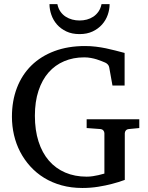

<svg xmlns="http://www.w3.org/2000/svg" viewBox="-20 -915 735 951"><path d="M619.1 -275.9Q608.4 -274.9 603.3 -268.8Q598.1 -262.7 598.1 -254.9V-23.9Q567.9 -12.7 533.7 -3.9Q504.4 3.9 466.6 10Q428.7 16.1 388.2 16.1Q332.5 16.1 284.9 2.9Q237.3 -10.3 198.5 -34.2Q159.7 -58.1 129.9 -91.1Q100.1 -124 79.8 -163.1Q59.6 -202.1 49.3 -246.3Q39.1 -290.5 39.1 -336.9Q39.1 -415.5 64 -480.2Q88.9 -544.9 135.7 -590.8Q182.6 -636.7 249.8 -661.9Q316.9 -687 400.9 -687Q429.2 -687 454.8 -683.8Q480.5 -680.7 504.4 -675.8Q528.3 -670.9 551.3 -664.8Q574.2 -658.7 597.2 -652.8V-491.2H537.1L521 -581.1Q519.5 -589.8 513.7 -595.9Q507.8 -602.1 501 -605Q493.7 -607.9 483.2 -612.3Q472.7 -616.7 459.5 -620.8Q446.3 -625 430.4 -627.9Q414.6 -630.9 397 -630.9Q342.8 -630.9 297.9 -611.8Q252.9 -592.8 220.7 -556.2Q188.5 -519.5 170.7 -465.6Q152.8 -411.6 152.8 -341.8Q152.8 -270 170.9 -213.9Q189 -157.7 222.4 -119.1Q255.9 -80.6 303.2 -60.3Q350.6 -40 409.2 -40Q425.8 -40 440.9 -42.5Q456.1 -44.9 467.8 -47.6Q479.5 -50.3 487.3 -52.7Q495.1 -55.2 497.1 -55.2V-254.9Q497.1 -262.7 491.9 -268.8Q486.8 -274.9 476.1 -275.9L409.2 -280.8V-324.2H669.9V-280.8ZM522.9 -894.5Q522.9 -868.2 513.7 -841.6Q504.4 -814.9 485.6 -793.7Q466.8 -772.5 439 -759.3Q411.1 -746.1 374 -746.1Q336.4 -746.1 308.6 -759.3Q280.8 -772.5 262.2 -793.7Q243.7 -814.9 234.4 -841.6Q225.1 -868.2 225.1 -894.5H264.2Q268.6 -873 279.3 -857.7Q290 -842.3 305.2 -832.5Q320.3 -822.8 337.9 -818.1Q355.5 -813.5 374 -813.5Q392.6 -813.5 410.2 -818.1Q427.7 -822.8 442.4 -832.5Q457 -842.3 467.8 -857.7Q478.5 -873 482.9 -894.5Z"/></svg>

Font: Charis SIL Viet
Style: Regular
Weight: 400
Foundry: SIL International
Version: Version 5.000